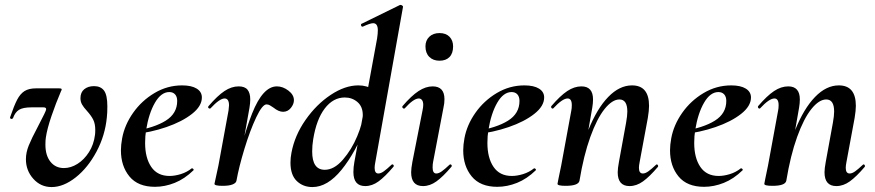

<svg xmlns="http://www.w3.org/2000/svg" viewBox="-20 -745 3545 778"><path d="M85 -100Q85 -127 96.5 -155.5Q108 -184 132 -229Q153 -270 159 -282Q167 -298 167 -303Q167 -310 156 -310H108Q73 -310 57 -300Q41 -290 33 -267Q31 -263 27 -263Q24 -263 22 -265Q20 -267 21 -270Q37 -317 49.5 -341Q62 -365 79.5 -376Q97 -387 126 -387H219Q230 -387 230 -383Q230 -380 227 -375Q206 -326 188.5 -274.5Q171 -223 166 -189Q164 -178 164 -159Q164 -115 184.5 -89.5Q205 -64 239 -64Q267 -64 294 -81Q321 -98 340.5 -128.5Q360 -159 365 -199Q366 -206 366 -219Q366 -243 358 -259.5Q350 -276 332 -296Q319 -310 312.5 -321.5Q306 -333 306 -347Q306 -371 321.5 -383.5Q337 -396 361 -396Q388 -396 401.5 -378Q415 -360 415 -314Q415 -287 413 -270Q406 -196 371 -130.5Q336 -65 286.5 -26Q237 13 189 13Q145 13 115 -20.5Q85 -54 85 -100Z M470 -136Q470 -158 475 -185Q485 -239 519.5 -288Q554 -337 606 -368Q658 -399 718 -399Q756 -399 777 -386Q798 -373 798 -350Q798 -315 758 -283.5Q718 -252 654 -230Q590 -208 521 -201L523 -214Q605 -227 651.5 -256Q698 -285 698 -336Q698 -353 689.5 -362.5Q681 -372 666 -372Q633 -372 608 -329Q583 -286 572 -218Q568 -194 568 -166Q568 -105 593 -68.5Q618 -32 667 -32Q688 -32 712.5 -39.5Q737 -47 757 -63H758Q761 -63 763.5 -60Q766 -57 764 -55Q728 -20 688 -4Q648 12 608 12Q539 12 504.5 -30Q470 -72 470 -136Z M1102 -395Q1126 -395 1148.5 -378Q1171 -361 1171 -339Q1171 -323 1158.5 -307.5Q1146 -292 1127 -292Q1109 -292 1088 -309Q1081 -314 1074 -318Q1067 -322 1060 -322Q1043 -322 1018 -269Q993 -216 970.5 -142Q948 -68 938 -12L928 -13Q958 -175 1001.5 -285Q1045 -395 1102 -395ZM849 0Q850 -7 855.5 -30Q861 -53 865 -74L906 -297Q908 -313 908 -318Q908 -346 890 -346Q870 -346 833 -306Q832 -305 830 -305Q826 -305 824 -308.5Q822 -312 825 -315Q861 -357 889.5 -376Q918 -395 947 -395Q972 -395 983 -381.5Q994 -368 994 -342Q994 -327 991 -309L938 -12Q936 -3 922 2.5Q908 8 882 8Q849 8 849 0Z M1157 -86Q1157 -106 1161 -126Q1174 -196 1218 -259Q1262 -322 1320 -360.5Q1378 -399 1432 -399Q1467 -399 1491.5 -382Q1516 -365 1518 -332L1468 -246Q1421 -127 1364 -57Q1307 13 1246 13Q1208 13 1182.5 -11.5Q1157 -36 1157 -86ZM1450 -279Q1450 -313 1428.5 -331.5Q1407 -350 1377 -350Q1330 -350 1296 -305.5Q1262 -261 1249 -180Q1245 -156 1245 -131Q1245 -57 1296 -57Q1334 -57 1369.5 -98Q1405 -139 1427.5 -193Q1450 -247 1450 -279ZM1412 -48Q1412 -68 1416 -89L1508 -589Q1511 -609 1511 -622Q1511 -651 1492 -651Q1480 -651 1450 -637H1449Q1444 -637 1443 -642.5Q1442 -648 1446 -649L1601 -725H1603Q1607 -725 1610.5 -722Q1614 -719 1613 -717L1501 -89Q1498 -74 1498 -65Q1498 -42 1513 -42Q1523 -42 1535.5 -51Q1548 -60 1566 -77Q1568 -79 1570 -79Q1573 -79 1575 -75.5Q1577 -72 1574 -69Q1540 -29 1514 -10Q1488 9 1460 9Q1412 9 1412 -48Z M1646 -47Q1646 -62 1651 -89L1692 -297Q1695 -311 1695 -320Q1695 -333 1690 -339.5Q1685 -346 1677 -346Q1656 -346 1620 -306Q1619 -305 1617 -305Q1613 -305 1611 -308.5Q1609 -312 1611 -315Q1647 -357 1676 -376Q1705 -395 1733 -395Q1781 -395 1781 -343Q1781 -326 1777 -309L1735 -89Q1733 -80 1733 -66Q1733 -42 1748 -42Q1758 -42 1770.5 -51Q1783 -60 1801 -77Q1803 -79 1805 -79Q1808 -79 1810 -75.5Q1812 -72 1809 -69Q1775 -29 1748.5 -10Q1722 9 1694 9Q1646 9 1646 -47ZM1704 -557Q1704 -581 1719.5 -596Q1735 -611 1761 -611Q1787 -611 1801.5 -596Q1816 -581 1816 -557Q1816 -529 1801.5 -514Q1787 -499 1761 -499Q1735 -499 1719.5 -514.5Q1704 -530 1704 -557Z M1857 -136Q1857 -158 1862 -185Q1872 -239 1906.5 -288Q1941 -337 1993 -368Q2045 -399 2105 -399Q2143 -399 2164 -386Q2185 -373 2185 -350Q2185 -315 2145 -283.5Q2105 -252 2041 -230Q1977 -208 1908 -201L1910 -214Q1992 -227 2038.5 -256Q2085 -285 2085 -336Q2085 -353 2076.5 -362.5Q2068 -372 2053 -372Q2020 -372 1995 -329Q1970 -286 1959 -218Q1955 -194 1955 -166Q1955 -105 1980 -68.5Q2005 -32 2054 -32Q2075 -32 2099.5 -39.5Q2124 -47 2144 -63H2145Q2148 -63 2150.5 -60Q2153 -57 2151 -55Q2115 -20 2075 -4Q2035 12 1995 12Q1926 12 1891.5 -30Q1857 -72 1857 -136Z M2483 -47Q2483 -62 2488 -89L2517 -248Q2522 -276 2522 -293Q2522 -342 2490 -342Q2461 -342 2430 -303.5Q2399 -265 2372 -190Q2345 -115 2328 -12L2310 -13Q2329 -131 2364 -218Q2399 -305 2444.5 -352Q2490 -399 2541 -399Q2610 -399 2610 -316Q2610 -297 2605 -267L2572 -89Q2569 -74 2569 -65Q2569 -42 2585 -42Q2595 -42 2607.5 -51Q2620 -60 2638 -77Q2640 -79 2641 -79Q2644 -79 2646 -75.5Q2648 -72 2646 -69Q2612 -29 2585.5 -10Q2559 9 2531 9Q2483 9 2483 -47ZM2239 0 2243 -21Q2253 -68 2254 -74L2295 -297Q2297 -306 2297 -319Q2297 -346 2280 -346Q2259 -346 2222 -306Q2221 -305 2219 -305Q2216 -305 2214 -308.5Q2212 -312 2214 -315Q2250 -357 2278.5 -376Q2307 -395 2336 -395Q2383 -395 2383 -342Q2383 -327 2380 -309L2328 -12Q2323 8 2272 8Q2239 8 2239 0Z M2695 -136Q2695 -158 2700 -185Q2710 -239 2744.5 -288Q2779 -337 2831 -368Q2883 -399 2943 -399Q2981 -399 3002 -386Q3023 -373 3023 -350Q3023 -315 2983 -283.5Q2943 -252 2879 -230Q2815 -208 2746 -201L2748 -214Q2830 -227 2876.5 -256Q2923 -285 2923 -336Q2923 -353 2914.5 -362.5Q2906 -372 2891 -372Q2858 -372 2833 -329Q2808 -286 2797 -218Q2793 -194 2793 -166Q2793 -105 2818 -68.5Q2843 -32 2892 -32Q2913 -32 2937.5 -39.5Q2962 -47 2982 -63H2983Q2986 -63 2988.5 -60Q2991 -57 2989 -55Q2953 -20 2913 -4Q2873 12 2833 12Q2764 12 2729.5 -30Q2695 -72 2695 -136Z M3321 -47Q3321 -62 3326 -89L3355 -248Q3360 -276 3360 -293Q3360 -342 3328 -342Q3299 -342 3268 -303.5Q3237 -265 3210 -190Q3183 -115 3166 -12L3148 -13Q3167 -131 3202 -218Q3237 -305 3282.5 -352Q3328 -399 3379 -399Q3448 -399 3448 -316Q3448 -297 3443 -267L3410 -89Q3407 -74 3407 -65Q3407 -42 3423 -42Q3433 -42 3445.5 -51Q3458 -60 3476 -77Q3478 -79 3479 -79Q3482 -79 3484 -75.5Q3486 -72 3484 -69Q3450 -29 3423.5 -10Q3397 9 3369 9Q3321 9 3321 -47ZM3077 0 3081 -21Q3091 -68 3092 -74L3133 -297Q3135 -306 3135 -319Q3135 -346 3118 -346Q3097 -346 3060 -306Q3059 -305 3057 -305Q3054 -305 3052 -308.5Q3050 -312 3052 -315Q3088 -357 3116.5 -376Q3145 -395 3174 -395Q3221 -395 3221 -342Q3221 -327 3218 -309L3166 -12Q3161 8 3110 8Q3077 8 3077 0Z"/></svg>

Font: Cormorant Garamond
Style: Bold Italic
Weight: 700
Italic angle: -10°
Designer: Christian Thalmann (Catharsis Fonts)
Foundry: Catharsis Fonts
Version: Version 4.000